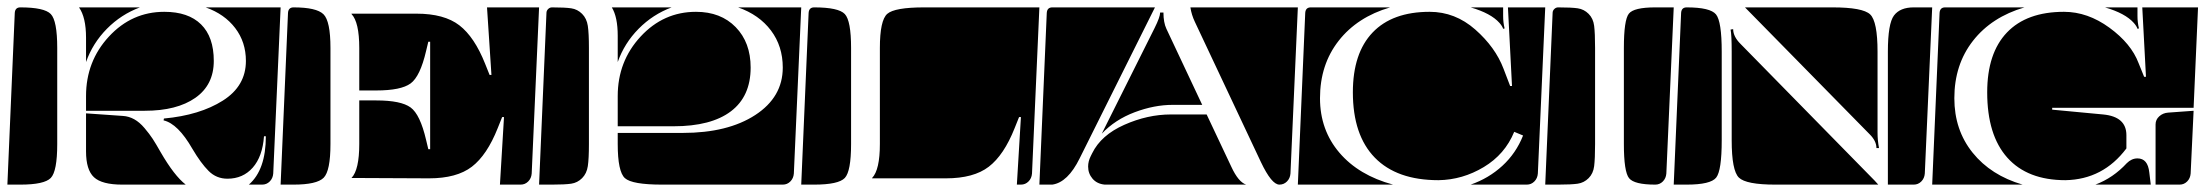

<svg xmlns="http://www.w3.org/2000/svg" viewBox="-20 -510 5973 520"><path d="M0 -10 20 -475Q21 -490 35 -490Q100 -490 117.5 -472Q135 -454 135 -380V-120Q135 -46 117.5 -28Q100 -10 35 -10ZM194 -490H359Q308 -471 269.5 -432Q231 -393 213 -342V-408Q213 -463 194 -490ZM423 -184 424 -189Q521 -198 583.5 -237.5Q646 -277 646 -345Q646 -396 617 -434Q588 -472 537 -490H740L720 -40Q719 -27 710.5 -18.5Q702 -10 690 -10H654Q700 -50 700 -141H695Q691 -86 664.5 -56Q638 -26 596 -26Q566 -26 545 -47Q524 -68 501 -107Q462 -175 423 -184ZM213 -100V-203L313 -196Q329 -195 343.5 -187Q358 -179 371.5 -163Q385 -147 393.5 -134Q402 -121 415 -98Q452 -34 483 -10H311Q256 -10 234.5 -30Q213 -50 213 -100ZM213 -210V-250Q213 -344 275 -411Q337 -478 425 -478Q490 -478 524.5 -444Q559 -410 559 -345Q559 -280 509 -245Q459 -210 372 -210Z M932 -28Q953 -50 953 -120V-238H999Q1066 -238 1092 -219Q1118 -200 1134 -131L1140 -106H1145V-397H1140L1134 -372Q1118 -303 1092 -284Q1066 -265 999 -265H953V-380Q953 -450 932 -472V-473H1108Q1183 -473 1224 -441.5Q1265 -410 1294 -337L1306 -307H1311L1299 -490H1440L1420 -40Q1419 -27 1410.5 -18.5Q1402 -10 1390 -10H1334L1345 -193H1340L1328 -163Q1299 -90 1258 -58.5Q1217 -27 1142 -27ZM740 -10 760 -475Q761 -490 775 -490Q837 -490 856 -471.5Q875 -453 875 -380V-120Q875 -47 856.5 -28.5Q838 -10 775 -10Z M1440 -10 1460 -475Q1460 -481 1464.5 -485.5Q1469 -490 1475 -490Q1510 -490 1527 -487.5Q1544 -485 1556.5 -472.5Q1569 -460 1572 -440Q1575 -420 1575 -380V-120Q1575 -80 1572 -60Q1569 -40 1556.5 -27.5Q1544 -15 1527 -12.5Q1510 -10 1475 -10ZM1653 -168V-250Q1653 -344 1715 -411Q1777 -478 1865 -478Q1932 -478 1972.5 -436.5Q2013 -395 2013 -327Q2013 -249 1959.5 -208.5Q1906 -168 1804 -168ZM1653 -120V-150H1829Q1951 -150 2025.5 -198.5Q2100 -247 2100 -327Q2100 -385 2068 -427.5Q2036 -470 1979 -490H2150L2130 -40Q2129 -27 2120.5 -18.5Q2112 -10 2100 -10H1773Q1692 -10 1672.5 -27.5Q1653 -45 1653 -120ZM1637 -490H1799Q1748 -471 1709.5 -432Q1671 -393 1653 -342V-413Q1653 -464 1637 -490Z M2342 -27V-28Q2363 -50 2363 -120V-380Q2363 -455 2383 -472.5Q2403 -490 2483 -490H2795L2775 -40Q2774 -27 2765.5 -18.5Q2757 -10 2745 -10H2734L2745 -193H2740L2728 -163Q2699 -90 2658 -58.5Q2617 -27 2542 -27ZM2150 -10 2170 -475Q2171 -490 2185 -490Q2251 -490 2268 -472Q2285 -454 2285 -380V-120Q2285 -46 2268 -28Q2251 -10 2185 -10Z M2795 -10 2815 -475Q2816 -490 2830 -490H3108L2904 -81Q2872 -16 2830 -10ZM3204 -490H3495L3475 -40Q3474 -27 3465.5 -18.5Q3457 -10 3445 -10Q3424 -10 3395 -71L3216 -451Q3207 -470 3204 -490ZM2927 -59Q2927 -73 2934 -87L2938 -95Q2962 -144 3025 -172Q3088 -200 3151 -200H3248L3315 -58Q3334 -17 3355 -10H2972Q2951 -12 2939 -26Q2927 -40 2927 -59ZM2964 -148 3107 -434Q3122 -464 3122 -476H3131Q3131 -449 3139 -432L3236 -226H3156Q3106 -226 3053 -206Q3000 -186 2964 -148Z M3495 -10 3515 -475Q3516 -490 3530 -490H3745Q3656 -464 3605.5 -399.5Q3555 -335 3555 -244Q3555 -158 3607.5 -96.5Q3660 -35 3753 -10ZM3644 -260Q3644 -366 3697.5 -422Q3751 -478 3852 -478Q3921 -478 3975.5 -430Q4030 -382 4052 -324L4070 -277H4075L4064 -490H4165L4145 -40Q4144 -27 4135.5 -18.5Q4127 -10 4115 -10H3963Q4012 -27 4049 -61Q4086 -95 4105 -143L4081 -153Q4056 -92 3998.5 -57.5Q3941 -23 3876 -22Q3763 -22 3703.5 -83Q3644 -144 3644 -260ZM3963 -490H4051V-467Q4051 -449 4055 -433L4051 -432Q4049 -439 4041 -448Q4018 -474 3963 -490Z M4378 -120V-380Q4378 -456 4391.5 -473Q4405 -490 4463 -490H4513L4493 -40Q4492 -27 4483.5 -18.5Q4475 -10 4463 -10Q4406 -10 4392 -27.5Q4378 -45 4378 -120ZM4165 -10 4185 -475Q4185 -481 4189.5 -485.5Q4194 -490 4200 -490Q4236 -490 4253 -487.5Q4270 -485 4282.5 -472.5Q4295 -460 4297.5 -440Q4300 -420 4300 -380V-120Q4300 -80 4297.5 -60Q4295 -40 4282.5 -27.5Q4270 -15 4253 -12.5Q4236 -10 4200 -10Z M5093 -10V-370Q5093 -446 5109.5 -468Q5126 -490 5163 -490H5213L5193 -40Q5192 -27 5183.5 -18.5Q5175 -10 5163 -10ZM4667 -430 4674 -431Q4674 -411 4694 -391L5057 -21Q5062 -16 5067 -10H4788Q4709 -10 4689.5 -29Q4670 -48 4670 -130V-370Q4670 -415 4667 -430ZM4706 -490H4943Q5025 -490 5045 -471Q5065 -452 5065 -370V-151Q5065 -130 5069 -109H5062Q5062 -128 5044 -146ZM4513 -10 4533 -475Q4534 -490 4548 -490Q4612 -490 4627.5 -471Q4643 -452 4643 -370V-130Q4643 -48 4628 -29Q4613 -10 4548 -10Z M5213 -10 5233 -475Q5234 -490 5248 -490H5463Q5374 -464 5323.5 -399.5Q5273 -335 5273 -244Q5273 -158 5322.5 -96.5Q5372 -35 5458 -10ZM5818 -10V-173Q5818 -186 5828 -195Q5838 -204 5852 -205L5921 -210L5913 -40Q5912 -27 5903.5 -18.5Q5895 -10 5883 -10ZM5655 -10Q5703 -28 5740 -68Q5753 -81 5769 -81Q5797 -81 5801 -43L5805 -10ZM5362 -260Q5362 -366 5415.5 -422Q5469 -478 5570 -478Q5634 -478 5693 -435Q5752 -392 5772 -339L5787 -302H5792L5782 -490H5933L5921 -218H5538V-213L5676 -200Q5739 -194 5739 -144V-108Q5676 -24 5574 -22Q5471 -22 5416.5 -83Q5362 -144 5362 -260ZM5681 -490H5769V-467Q5769 -449 5773 -433L5769 -432Q5767 -439 5759 -448Q5736 -474 5681 -490Z"/></svg>

Font: PrimecolorCV1
Style: Medium
Weight: 500
Designer: gluk
Foundry: gluk
Version: Version 0.672